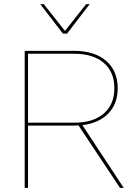

<svg xmlns="http://www.w3.org/2000/svg" viewBox="-20 -905 651 925"><path d="M558 0 358 -301Q352 -300 338 -300H115V0H99V-660H115H338Q435 -660 491 -612Q547 -564 547 -480Q547 -405 502 -358.5Q457 -312 377 -302L576 0ZM338 -314Q429 -314 480 -358Q531 -402 531 -480Q531 -558 480 -602Q429 -646 338 -646H115V-314ZM303 -743H283L174 -885H191L293 -756L395 -885H412Z"/></svg>

Font: Work Sans Thin
Style: Regular
Weight: 260
Designer: Wei Huang
Foundry: Wei Huang
Version: Version 1.500